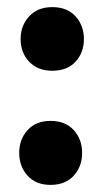

<svg xmlns="http://www.w3.org/2000/svg" viewBox="-20 -504 285 540"><path d="M38 -394Q38 -432 62 -458Q86 -484 127 -484Q169 -484 192.5 -458Q216 -432 216 -394Q216 -356 192.5 -330.5Q169 -305 127 -305Q86 -305 62 -330.5Q38 -356 38 -394ZM34 -74Q34 -112 57.5 -138Q81 -164 122 -164Q164 -164 187.5 -138Q211 -112 211 -74Q211 -36 187.5 -10Q164 16 122 16Q81 16 57.5 -10Q34 -36 34 -74Z"/></svg>

Font: Baloo Da 2
Style: Bold
Weight: 700
Designer: Noopur Datye, Sulekha Rajkumar and Ek Type
Foundry: Ek Type
Version: Version 1.640;hotconv 1.0.111;makeotfexe 2.5.65597; ttfautoh